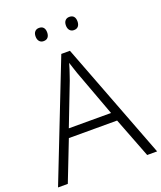

<svg xmlns="http://www.w3.org/2000/svg" viewBox="-162 -1004 931 1107"><g transform="rotate(-20 304.0 -451.0)"><path d="M547 0 452 -246H156L60 0H0L281 -717H334L608 0ZM339 -556Q335 -566 329 -583Q323 -600 317 -619Q311 -638 306 -653Q301 -636 295.5 -618Q290 -600 284 -584Q278 -568 274 -555L175 -299H434ZM176 -862Q176 -881 185.5 -891.5Q195 -902 211 -902Q229 -902 238 -891.5Q247 -881 247 -862Q247 -843 238 -832Q229 -821 211 -821Q195 -821 185.5 -832Q176 -843 176 -862ZM362 -862Q362 -881 371.5 -891.5Q381 -902 397 -902Q415 -902 424 -891.5Q433 -881 433 -862Q433 -843 424 -832Q415 -821 397 -821Q381 -821 371.5 -832Q362 -843 362 -862Z"/></g></svg>

Font: Noto Sans Devanagari Light
Style: Regular
Weight: 300
Version: Version 2.003